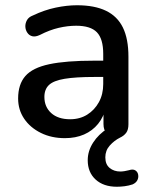

<svg xmlns="http://www.w3.org/2000/svg" viewBox="-20 -517 577 731"><path d="M425 194Q374 194 344 166.5Q314 139 314 93Q314 58 334.5 26Q355 -6 390 -28L386 -8Q380 -16 377 -24.5Q374 -33 374 -45V-109H383Q375 -72 353.5 -45.5Q332 -19 300 -5Q268 9 227 9Q176 9 135.5 -11Q95 -31 72 -65Q49 -99 49 -142Q49 -196 76.5 -227.5Q104 -259 167.5 -272.5Q231 -286 339 -286H386V-224H340Q268 -224 226 -217Q184 -210 166.5 -193.5Q149 -177 149 -148Q149 -110 175 -86.5Q201 -63 247 -63Q284 -63 312 -80.5Q340 -98 356.5 -128Q373 -158 373 -197V-312Q373 -369 349 -394Q325 -419 270 -419Q238 -419 203.5 -411Q169 -403 132 -384Q115 -376 103 -379Q91 -382 84 -392.5Q77 -403 76.5 -415.5Q76 -428 82.5 -440Q89 -452 105 -458Q149 -479 192 -488Q235 -497 273 -497Q340 -497 383.5 -476Q427 -455 448 -412Q469 -369 469 -301V-44Q469 -23 460.5 -11.5Q452 0 437 7Q415 18 398 37Q381 56 381 82Q381 109 397.5 122.5Q414 136 438 136Q446 136 454.5 134.5Q463 133 471 131Q486 126 495 131.5Q504 137 506 148Q508 159 503 169Q498 179 485 185Q470 190 454.5 192Q439 194 425 194Z"/></svg>

Font: Nunito SemiBold
Style: Regular
Weight: 600
Designer: Vernon Adams
Foundry: Vernon Adams
Version: Version 3.602